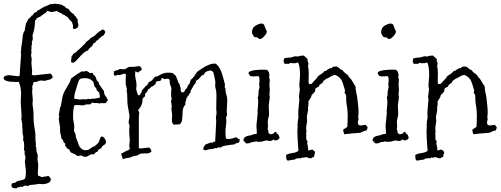

<svg xmlns="http://www.w3.org/2000/svg" viewBox="-22 -852 2752 1054"><path d="M61.5 -402.3Q-2 -402.3 -2 -423.8Q-2 -432.6 9.3 -436Q20.5 -439.5 27.3 -439.5L74.2 -433.6Q85.9 -433.6 86.4 -439.9Q86.9 -446.3 86.9 -455.1V-456.1L93.8 -553.7L91.8 -567.4L94.7 -575.2L93.8 -582Q93.8 -589.8 95.7 -598.6Q97.7 -607.4 99.1 -619.1Q100.6 -630.9 102.5 -651.9Q104.5 -672.9 114.3 -685.5V-689.5L121.1 -725.6Q127 -731.4 128.9 -737.8Q130.9 -744.1 135.7 -750L139.6 -751Q141.6 -755.9 143.6 -756.8Q145.5 -757.8 147.9 -760.3Q150.4 -762.7 150.9 -764.6Q151.4 -766.6 153.3 -767.6L156.2 -766.6Q163.1 -781.2 172.4 -784.2Q181.6 -787.1 181.6 -791Q181.6 -794.9 184.6 -794.9Q187.5 -794.9 190.9 -796.9Q194.3 -798.8 199.2 -802.2Q204.1 -805.7 212.9 -810.5Q221.7 -815.4 233.4 -819.8Q245.1 -824.2 255.9 -830.1Q256.8 -829.1 261.7 -829.1L279.3 -832Q280.3 -832 286.1 -831.1Q292 -830.1 306.2 -828.1Q320.3 -826.2 321.3 -822.3Q324.2 -820.3 328.6 -818.8Q333 -817.4 335.9 -815.4Q337.9 -808.6 343.8 -806.6Q349.6 -804.7 354.5 -802.7Q356.4 -796.9 360.8 -793.5Q365.2 -790 367.2 -784.2H368.2Q371.1 -784.2 372.1 -782.2Q373 -780.3 375 -778.8Q377 -777.3 378.9 -776.9Q380.9 -776.4 382.8 -774.9Q384.8 -773.4 384.3 -771.5Q383.8 -769.5 384.8 -768.6L388.7 -766.6Q393.6 -761.7 396.5 -756.3Q399.4 -751 404.3 -746.1V-742.2Q403.3 -734.4 405.8 -727.5Q408.2 -720.7 408.2 -714.4Q408.2 -708 407.2 -705.1Q397.5 -692.4 383.8 -692.4Q377.9 -696.3 378.4 -701.2Q378.9 -706.1 378.9 -711.4Q378.9 -716.8 377 -717.8Q375 -718.8 375 -726.6V-727.5Q374 -730.5 367.7 -736.3Q361.3 -742.2 359.4 -744.6Q357.4 -747.1 353 -752.9Q348.6 -758.8 346.7 -760.7L339.8 -762.7Q335.9 -765.6 332.5 -769Q329.1 -772.5 323.2 -771.5Q317.4 -779.3 307.6 -782.2Q297.9 -785.2 290 -792Q269.5 -786.1 262.2 -786.1Q254.9 -786.1 248.5 -789.1Q242.2 -792 239.7 -792Q237.3 -792 236.3 -790Q235.4 -788.1 231.9 -784.7Q228.5 -781.2 221.7 -777.3Q214.8 -773.4 210 -768.6H206.1V-764.6Q203.1 -762.7 191.9 -757.8Q180.7 -752.9 177.7 -750Q175.8 -747.1 176.8 -743.7Q177.7 -740.2 170.9 -742.2Q168.9 -689.5 156.2 -657.2Q158.2 -647.5 158.2 -641.1Q158.2 -634.8 155.3 -627.9Q152.3 -621.1 152.3 -619.1L154.3 -613.3L150.4 -596.7L151.4 -585Q151.4 -580.1 148.4 -577.1Q151.4 -572.3 151.4 -568.4L148.4 -547.9L152.3 -527.3L150.4 -507.8L154.3 -460.9Q154.3 -452.1 152.3 -442.4Q157.2 -438.5 167 -438.5L255.9 -448.2Q265.6 -438.5 267.6 -426.8Q256.8 -416 252 -415.5Q247.1 -415 238.8 -412.6Q230.5 -410.2 228 -409.2Q225.6 -408.2 220.7 -408.2L206.1 -410.2Q195.3 -410.2 185.5 -405.3Q175.8 -400.4 164.1 -402.3Q163.1 -402.3 160.2 -393.1Q157.2 -383.8 155.8 -379.4Q154.3 -375 154.3 -374L156.2 -367.2L154.3 -349.6L158.2 -302.7L156.2 -281.2Q156.2 -276.4 157.7 -270.5Q159.2 -264.6 160.6 -251Q162.1 -237.3 162.1 -214.4Q162.1 -191.4 164.1 -174.3Q166 -157.2 168 -146.5Q169.9 -135.7 171.4 -125Q172.9 -114.3 172.4 -102.5Q171.9 -90.8 172.9 -79.1L175.8 -57.6Q175.8 -55.7 172.9 -55.7Q177.7 -43 177.7 -30.8Q177.7 -18.6 181.6 -11.2Q185.5 -3.9 185.5 3.9L183.6 22.5L187.5 49.8V60.5L185.5 100.6Q185.5 112.3 190.4 113.3Q195.3 114.3 199.2 116.2Q203.1 118.2 203.6 119.1Q204.1 120.1 208 120.1L242.2 114.3L246.1 115.2Q256.8 126 256.8 132.8Q256.8 146.5 241.7 152.8Q226.6 159.2 210 159.2L196.3 157.2Q190.4 157.2 184.1 158.7Q177.7 160.2 169.9 161.1Q162.1 162.1 150.4 162.6Q138.7 163.1 130.9 169.9Q128.9 168 125 168Q121.1 168 119.1 166Q115.2 168 110.4 168.9Q105.5 169.9 102.5 173.8H99.6Q95.7 173.8 88.9 171.9Q88.9 175.8 85 175.8H80.1Q72.3 175.8 70.3 181.6H64.5Q57.6 182.6 49.3 179.2Q41 175.8 41 165Q41 154.3 48.8 153.3Q56.6 152.3 64.5 149.4L68.4 144.5Q86.9 138.7 97.7 136.7Q108.4 134.8 114.3 129.4Q120.1 124 120.1 85L114.3 34.2L118.2 12.7L112.3 -9.8L114.3 -18.6L110.4 -28.3Q109.4 -30.3 109.9 -33.2Q110.4 -36.1 110.4 -42V-57.6Q110.4 -67.4 108.4 -76.2L104.5 -81.1L106.4 -90.8L104.5 -91.8L106.4 -96.7Q106.4 -101.6 105.5 -105.5Q100.6 -117.2 101.6 -130.9Q102.5 -144.5 100.6 -152.3Q98.6 -160.2 100.6 -168L94.7 -200.2L96.7 -213.9L93.8 -257.8L91.8 -292L93.8 -336.9Q93.8 -373 81.1 -402.3Z M520.5 -391.6 548.8 -351.6V-349.6Q548.8 -335 557.1 -325.2Q565.4 -315.4 570.3 -301.8Q567.4 -297.9 564.5 -294.9Q561.5 -292 559.6 -287.1Q552.7 -285.2 549.8 -285.2L534.2 -286.1Q528.3 -286.1 524.4 -283.2Q519.5 -286.1 512.7 -286.1H501Q491.2 -286.1 484.4 -289.1Q480.5 -288.1 478.5 -283.2Q476.6 -278.3 464.8 -278.8Q453.1 -279.3 447.8 -277.8Q442.4 -276.4 439.5 -274.9Q436.5 -273.4 430.7 -273.4L411.1 -275.4H387.7Q378.9 -261.7 378.9 -203.1L385.7 -160.2L384.8 -139.6Q384.8 -128.9 386.7 -127Q393.6 -118.2 393.6 -107.9Q393.6 -97.7 398.9 -86.9Q404.3 -76.2 405.8 -69.8Q407.2 -63.5 411.1 -53.7Q415 -43.9 425.3 -35.6Q435.5 -27.3 448.7 -27.3Q461.9 -27.3 471.2 -34.7Q480.5 -42 485.8 -44.9Q491.2 -47.9 492.2 -47.4Q493.2 -46.9 496.6 -48.8Q500 -50.8 508.3 -58.6Q516.6 -66.4 518.6 -69.3Q520.5 -72.3 522.5 -77.6Q524.4 -83 527.8 -92.8Q531.2 -102.5 538.1 -102.5Q544.9 -102.5 552.2 -92.3Q559.6 -82 559.6 -71.8Q559.6 -61.5 548.3 -55.7Q537.1 -49.8 534.2 -39.1Q518.6 -32.2 516.1 -25.9Q513.7 -19.5 511.2 -18.1Q508.8 -16.6 507.8 -17.1Q506.8 -17.6 504.9 -17.6Q502.9 -17.6 502.9 -13.7Q497.1 -9.8 491.2 -3.9Q479.5 -7.8 467.8 0.5Q456.1 8.8 445.3 8.8Q434.6 8.8 425.8 1Q420.9 2.9 415 2.9Q409.2 2.9 403.3 4.9Q395.5 -2.9 385.7 -6.8Q376 -10.7 366.2 -15.6Q364.3 -21.5 361.8 -22Q359.4 -22.5 361.3 -29.3Q357.4 -31.2 354 -33.2Q350.6 -35.2 346.7 -37.1Q343.8 -43.9 335.9 -51.8V-64.5Q328.1 -67.4 325.7 -76.7Q323.2 -85.9 315.4 -90.8Q314.5 -102.5 311 -113.8Q307.6 -125 307.6 -136.7V-154.3L300.8 -195.3V-203.1L303.7 -211.9L300.8 -220.7L307.6 -261.7L311.5 -267.6Q316.4 -293 319.8 -313.5Q323.2 -334 333.5 -353Q343.8 -372.1 354.5 -389.2Q365.2 -406.2 368.2 -420.9Q397.5 -444.3 427.7 -460.9Q432.6 -459 435.5 -459L451.2 -461.9Q460 -461.9 471.7 -450.2L482.4 -452.1H486.3Q488.3 -449.2 488.8 -445.3Q489.3 -441.4 493.2 -440.4Q503.9 -431.6 506.3 -419.4Q508.8 -407.2 520.5 -400.4ZM493.2 -309.6 526.4 -316.4V-320.3Q526.4 -326.2 524.9 -332Q523.4 -337.9 522.5 -343.8Q516.6 -350.6 511.2 -354.5Q505.9 -358.4 506.8 -369.1Q498 -372.1 495.6 -381.8Q493.2 -391.6 491.2 -400.4Q489.3 -400.4 489.3 -404.3Q482.4 -409.2 479.5 -412.1Q468.8 -422.9 445.8 -422.9Q422.9 -422.9 416.5 -417.5Q410.2 -412.1 403.3 -388.2Q396.5 -364.3 391.1 -348.1Q385.7 -332 385.7 -315.4V-309.6L417 -305.7L439.5 -307.6L447.3 -305.7L462.9 -309.6L476.6 -307.6L484.4 -311.5ZM542 -691.4Q555.7 -683.6 555.7 -675.8Q555.7 -672.9 553.7 -667L549.8 -665Q546.9 -656.2 543.5 -655.8Q540 -655.3 535.6 -652.3Q531.2 -649.4 528.3 -644.5Q525.4 -639.6 520.5 -641.6Q518.6 -639.6 518.6 -636.7Q518.6 -633.8 516.6 -631.8Q507.8 -630.9 504.4 -623.5Q501 -616.2 491.2 -614.3Q487.3 -600.6 476.6 -593.3Q465.8 -585.9 460 -574.2Q443.4 -570.3 423.3 -548.3Q403.3 -526.4 394.5 -517.1Q385.7 -507.8 377 -507.8Q368.2 -507.8 368.2 -515.6L371.1 -543.9Q371.1 -545.9 374.5 -547.9Q377.9 -549.8 378.9 -551.8V-555.7Q381.8 -558.6 386.2 -560.1Q390.6 -561.5 393.6 -564Q396.5 -566.4 402.3 -572.3Q415 -585 426.8 -594.7L434.6 -603.5Q436.5 -605.5 438.5 -606.4Q445.3 -610.4 448.2 -618.2Q451.2 -623 459 -627.9Q466.8 -632.8 470.2 -637.2Q473.6 -641.6 478 -644.5Q482.4 -647.5 486.3 -649.4Q496.1 -652.3 508.8 -667Q524.4 -681.6 528.3 -681.6Z M659.2 -447.3 633.8 -439.5 625 -441.4 612.3 -436.5Q602.5 -436.5 602.5 -447.3L603.5 -456.1Q603.5 -459 602.5 -460Q608.4 -461.9 610.8 -464.4Q613.3 -466.8 621.1 -465.8L636.7 -473.6Q647.5 -471.7 656.7 -471.7Q666 -471.7 674.8 -478.5Q683.6 -485.4 695.3 -485.4H713.9L744.1 -489.3Q755.9 -480.5 755.9 -473.1Q755.9 -465.8 748.5 -462.9Q741.2 -460 737.3 -455.1L735.4 -454.1Q730.5 -454.1 728.5 -457Q726.6 -460 720.7 -460Q719.7 -456.1 719.7 -442.9Q719.7 -429.7 723.6 -414.6Q727.5 -399.4 727.5 -381.8L725.6 -366.2Q725.6 -356.4 735.4 -330.1Q736.3 -329.1 740.7 -329.1Q745.1 -329.1 746.6 -332.5Q748 -335.9 750 -338.4Q752 -340.8 752.4 -340.8Q752.9 -340.8 753.9 -343.8Q754.9 -346.7 755.4 -349.6Q755.9 -352.5 757.8 -356Q759.8 -359.4 761.7 -360.8Q763.7 -362.3 771 -371.6Q778.3 -380.9 786.1 -384.8Q787.1 -389.6 790 -391.6Q793 -393.6 792 -399.4Q793.9 -399.4 804.2 -405.8Q814.5 -412.1 815.9 -414.1Q817.4 -416 816.9 -417.5Q816.4 -418.9 817.4 -419.9Q819.3 -420.9 820.3 -419.9Q821.3 -418.9 824.2 -425.3Q827.1 -431.6 832.5 -431.2Q837.9 -430.7 846.7 -435.5Q875 -453.1 898.9 -453.1Q922.9 -453.1 927.2 -450.2Q931.6 -447.3 931.2 -445.8Q930.7 -444.3 932.6 -443.4L938.5 -441.4Q944.3 -435.5 948.7 -421.9Q953.1 -408.2 957 -399.9Q960.9 -391.6 962.9 -391.1Q964.8 -390.6 964.8 -384.8Q964.8 -378.9 966.3 -377.4Q967.8 -376 969.2 -371.1Q970.7 -366.2 969.7 -357.9Q968.8 -349.6 977.5 -344.7H978.5Q991.2 -344.7 994.1 -359.4Q1004.9 -366.2 1010.7 -384.8Q1011.7 -386.7 1013.7 -387.7Q1015.6 -388.7 1017.6 -390.6Q1019.5 -396.5 1021.5 -402.8Q1023.4 -409.2 1025.4 -414.1Q1028.3 -417 1031.7 -419.4Q1035.2 -421.9 1038.1 -425.8V-429.7H1042Q1046.9 -436.5 1052.2 -445.8Q1057.6 -455.1 1061.5 -458.5Q1065.4 -461.9 1068.8 -463.9Q1072.3 -465.8 1082 -472.7Q1124 -502.9 1157.2 -502.9H1161.1Q1189.5 -484.4 1205.1 -418Q1209 -402.3 1212.9 -388.7V-386.7Q1210 -372.1 1212.9 -371.1Q1215.8 -370.1 1215.8 -358.4Q1215.8 -346.7 1220.7 -332Q1225.6 -317.4 1225.6 -300.8L1222.7 -240.2L1224.6 -221.7Q1224.6 -218.8 1222.7 -216.3Q1220.7 -213.9 1219.7 -208.5Q1218.8 -203.1 1219.7 -196.8Q1220.7 -190.4 1220.7 -181.6L1215.8 -139.6V-117.2Q1215.8 -106.4 1217.8 -94.7Q1218.8 -88.9 1231.9 -88.9Q1245.1 -88.9 1255.4 -92.8Q1265.6 -96.7 1274.4 -98.6L1284.2 -91.8Q1284.2 -88.9 1288.6 -89.4Q1293 -89.8 1293 -86.9V-74.2Q1288.1 -67.4 1278.8 -66.4Q1269.5 -65.4 1263.7 -58.6H1256.8Q1251 -58.6 1237.8 -56.2Q1224.6 -53.7 1213.4 -52.2Q1202.1 -50.8 1188.5 -42Q1186.5 -43 1179.2 -43Q1171.9 -43 1168.9 -38.1Q1167 -39.1 1162.6 -39.1Q1158.2 -39.1 1153.8 -37.1Q1149.4 -35.2 1144.5 -34.2L1124 -32.2Q1119.1 -31.2 1114.3 -29.3Q1109.4 -27.3 1103.5 -27.3Q1097.7 -27.3 1093.8 -32.2V-34.2Q1093.8 -43 1097.7 -47.4Q1101.6 -51.8 1105.5 -58.6L1124 -65.4L1131.8 -69.3L1141.6 -68.4Q1146.5 -68.4 1149.4 -72.3Q1152.3 -76.2 1159.2 -74.2L1165 -185.5L1163.1 -212.9L1167 -223.6L1165 -225.6L1167 -234.4L1165 -252.9L1166 -315.4V-332Q1166 -351.6 1162.6 -362.3Q1159.2 -373 1159.2 -381.8L1160.2 -397.5Q1160.2 -407.2 1157.7 -417Q1155.3 -426.8 1153.3 -438Q1151.4 -449.2 1149.4 -454.1Q1147.5 -459 1135.7 -465.8Q1125 -463.9 1113.3 -460Q1101.6 -456.1 1098.6 -443.4Q1084 -438.5 1075.7 -426.3Q1067.4 -414.1 1052.7 -408.2L1053.7 -405.3Q1053.7 -403.3 1052.7 -400.9Q1051.8 -398.4 1050.8 -394.5Q1043.9 -389.6 1037.6 -376.5Q1031.2 -363.3 1027.3 -357.9Q1023.4 -352.5 1023.9 -351.1Q1024.4 -349.6 1024.4 -347.7L1023.4 -342.8Q1018.6 -340.8 1017.1 -336.4Q1015.6 -332 1013.7 -328.1Q1007.8 -326.2 1007.3 -321.3Q1006.8 -316.4 1002 -314.5Q1001 -302.7 997.6 -296.4Q994.1 -290 996.1 -278.3Q981.4 -264.6 980.5 -236.8Q979.5 -209 977.5 -193.8Q975.6 -178.7 964.8 -169.9Q957 -168 948.7 -168.9Q940.4 -169.9 932.6 -166Q931.6 -168.9 926.3 -174.8Q920.9 -180.7 921.9 -197.3Q922.9 -213.9 922.9 -220.7L918.9 -256.8L920.9 -267.6L917 -295.9Q917 -302.7 920.9 -306.6Q917 -320.3 917 -338.9L918.9 -365.2Q918.9 -372.1 916 -377.4Q913.1 -382.8 911.1 -390.1Q909.2 -397.5 909.7 -406.2Q910.2 -415 902.3 -419.9H896.5L879.9 -418Q876 -418 875 -420.9Q874 -423.8 869.1 -423.8H867.2Q864.3 -420.9 863.3 -415.5Q862.3 -410.2 857.4 -408.2Q853.5 -408.2 851.6 -406.7Q849.6 -405.3 843.8 -407.2Q835 -404.3 834 -400.9Q833 -397.5 831.1 -388.7Q824.2 -386.7 820.3 -381.8Q816.4 -377 808.6 -376Q802.7 -366.2 792 -362.3L785.2 -349.6Q782.2 -342.8 775.4 -338.9L773.4 -322.3Q765.6 -317.4 760.7 -309.6Q761.7 -274.4 737.3 -249L736.3 -247.1Q736.3 -245.1 742.2 -236.3Q740.2 -216.8 740.2 -199.2V-38.1Q744.1 -37.1 751 -37.1L794.9 -42H797.9Q808.6 -31.2 808.6 -23.4V-18.6Q795.9 -9.8 785.2 -9.8H765.6Q749 -9.8 742.2 -4.9Q735.4 0 730.5 2Q725.6 3.9 721.7 3.4Q717.8 2.9 713.4 4.4Q709 5.9 705.6 7.3Q702.1 8.8 694.8 11.7Q687.5 14.6 675.3 15.6Q663.1 16.6 652.3 22.5L642.6 -8.8Q652.3 -11.7 667 -21.5Q671.9 -23.4 681.2 -27.3Q690.4 -31.2 690.4 -38.1L687.5 -50.8L690.4 -82L687.5 -124V-144.5L689.5 -160.2L683.6 -181.6L688.5 -207Q688.5 -223.6 685.1 -238.8Q681.6 -253.9 679.2 -272Q676.8 -290 676.8 -314.9Q676.8 -339.8 672.9 -357.4L674.8 -364.3Q674.8 -368.2 670.9 -376Q667 -392.6 668 -410.2Q668.9 -427.7 668.9 -445.3Q665 -447.3 659.2 -447.3Z M1391.6 -243.2Q1395.5 -278.3 1395.5 -292.5Q1395.5 -306.6 1392.6 -316.4Q1397.5 -326.2 1397 -336.4Q1396.5 -346.7 1397.9 -354.5Q1399.4 -362.3 1400.9 -365.7Q1402.3 -369.1 1402.3 -373L1400.4 -393.6Q1402.3 -396.5 1402.3 -402.3V-417Q1402.3 -426.8 1398.4 -433.6H1392.6L1367.2 -432.6Q1359.4 -432.6 1350.6 -435.5Q1348.6 -441.4 1345.7 -442.9Q1342.8 -444.3 1342.8 -449.2Q1342.8 -454.1 1343.8 -456.1Q1360.4 -469.7 1427.7 -469.7Q1440.4 -469.7 1445.3 -467.3Q1450.2 -464.8 1453.6 -454.6Q1457 -444.3 1457 -439.5L1455.1 -427.7L1459 -415L1457 -386.7L1459 -358.4L1457 -332L1459 -318.4L1453.1 -272.5L1455.1 -228.5Q1455.1 -219.7 1453.1 -212.4Q1451.2 -205.1 1449.2 -195.3Q1447.3 -185.5 1448.2 -174.8Q1449.2 -164.1 1449.2 -157.7Q1449.2 -151.4 1448.2 -151.4Q1447.3 -151.4 1447.3 -146.5Q1447.3 -141.6 1450.2 -135.3Q1453.1 -128.9 1451.2 -122.1Q1462.9 -114.3 1463.9 -114.3L1482.4 -120.1Q1482.4 -127.9 1493.2 -127.9Q1496.1 -127.9 1495.6 -124Q1495.1 -120.1 1499 -118.2Q1502.9 -116.2 1505.4 -113.8Q1507.8 -111.3 1509.3 -106Q1510.7 -100.6 1512.7 -96.7Q1511.7 -89.8 1504.4 -85.4Q1497.1 -81.1 1489.7 -81.1Q1482.4 -81.1 1478.5 -86.9Q1470.7 -78.1 1460.4 -78.1Q1450.2 -78.1 1443.4 -81.1Q1434.6 -81.1 1414.1 -74.2H1408.2L1395.5 -73.2Q1389.6 -73.2 1385.7 -76.2Q1372.1 -72.3 1362.3 -72.3Q1346.7 -64.5 1335 -64.5Q1323.2 -64.5 1323.2 -74.2Q1314.5 -74.2 1314.5 -83Q1314.5 -91.8 1319.3 -95.7Q1330.1 -105.5 1342.3 -106.9Q1354.5 -108.4 1363.3 -112.3Q1372.1 -116.2 1377.9 -116.2Q1383.8 -116.2 1387.7 -118.2V-127.9L1385.7 -164.1L1392.6 -231.4ZM1388.7 -646.5 1375 -648.4Q1373 -651.4 1370.1 -654.3Q1367.2 -657.2 1365.7 -662.1Q1364.3 -667 1362.8 -667Q1361.3 -667 1361.3 -676.8Q1361.3 -686.5 1366.2 -696.3Q1371.1 -706.1 1386.2 -714.4Q1401.4 -722.7 1413.1 -722.7Q1424.8 -722.7 1428.2 -714.8Q1431.6 -707 1434.1 -699.2Q1436.5 -691.4 1439.5 -687Q1442.4 -682.6 1442.4 -677.7Q1442.4 -668 1428.2 -652.8Q1414.1 -637.7 1405.8 -637.7Q1397.5 -637.7 1392.6 -646.5Z M1996.1 -150.4 1990.2 -135.7Q1978.5 -134.8 1955.1 -123Q1933.6 -121.1 1911.6 -119.6Q1889.6 -118.2 1867.2 -115.2L1861.3 -137.7Q1862.3 -141.6 1872.6 -147.5Q1882.8 -153.3 1884.8 -155.3Q1886.7 -186.5 1886.7 -214.4Q1886.7 -242.2 1883.8 -260.7Q1880.9 -279.3 1879.4 -289.6Q1877.9 -299.8 1878.4 -317.4Q1878.9 -335 1869.1 -342.8L1872.1 -353.5Q1872.1 -356.4 1869.6 -363.8Q1867.2 -371.1 1862.3 -387.7Q1857.4 -404.3 1851.6 -414.1Q1845.7 -423.8 1834.5 -432.1Q1823.2 -440.4 1815.9 -440.4Q1808.6 -440.4 1794.4 -432.1Q1780.3 -423.8 1772 -420.4Q1763.7 -417 1763.7 -415.5Q1763.7 -414.1 1762.2 -412.6Q1760.7 -411.1 1759.3 -411.6Q1757.8 -412.1 1755.4 -409.7Q1752.9 -407.2 1751 -402.3Q1749 -397.5 1747.1 -395.5Q1745.1 -393.6 1743.7 -394Q1742.2 -394.5 1740.2 -392.6Q1738.3 -390.6 1734.9 -387.7Q1731.4 -384.8 1729.5 -381.8Q1729.5 -375 1726.6 -375Q1723.6 -375 1720.7 -373.5Q1717.8 -372.1 1715.3 -369.6Q1712.9 -367.2 1709 -365.2V-361.3Q1709 -357.4 1707 -348.6Q1701.2 -344.7 1698.2 -339.4Q1695.3 -334 1689.5 -332Q1687.5 -319.3 1681.2 -311Q1674.8 -302.7 1669.9 -292Q1671.9 -289.1 1671.9 -282.2L1668 -256.8L1669.9 -251L1662.1 -210L1664.1 -188.5L1658.2 -148.4L1660.2 -131.8L1658.2 -113.3L1660.2 -107.4L1658.2 -99.6V-97.7Q1661.1 -96.7 1660.2 -96.2Q1659.2 -95.7 1659.2 -89.4Q1659.2 -83 1667 -75.2Q1664.1 -69.3 1664.1 -67.4L1669.9 -37.1Q1669.9 -30.3 1668 -27.3Q1669.9 -26.4 1671.9 -26.4L1691.4 -31.2Q1699.2 -28.3 1707 -18.6V-13.7Q1707 -4.9 1702.1 -2Q1704.1 0 1704.1 2Q1704.1 3.9 1702.1 5.9Q1700.2 7.8 1700.2 11.7L1698.2 10.7Q1693.4 10.7 1689.9 14.2Q1686.5 17.6 1683.1 17.6Q1679.7 17.6 1669.4 14.2Q1659.2 10.7 1658.2 9.8Q1650.4 13.7 1644 13.7Q1637.7 13.7 1637.7 12.2Q1637.7 10.7 1635.7 11.7L1633.8 15.6Q1628.9 17.6 1624 16.6Q1619.1 15.6 1615.7 16.6Q1612.3 17.6 1612.3 18.6Q1612.3 19.5 1611.3 18.6Q1610.4 17.6 1606.9 17.6Q1603.5 17.6 1599.6 21.5Q1595.7 25.4 1583 25.4L1562.5 29.3Q1555.7 29.3 1552.7 27.3Q1548.8 18.6 1548.8 5.9V-2Q1564.5 -9.8 1582.5 -11.7Q1600.6 -13.7 1616.2 -23.4Q1610.4 -102.5 1610.4 -129.9L1612.3 -159.2Q1612.3 -161.1 1611.3 -161.1Q1610.4 -161.1 1610.4 -163.1L1612.3 -172.9V-182.6Q1612.3 -183.6 1616.2 -207L1615.2 -238.3L1621.1 -304.7L1619.1 -322.3L1624 -359.4L1621.1 -381.8L1625 -438.5Q1625 -491.2 1614.3 -508.8H1611.3L1598.6 -504.9H1582L1571.3 -506.8Q1569.3 -506.8 1568.8 -505.4Q1568.4 -503.9 1565.9 -502.4Q1563.5 -501 1558.6 -501.5Q1553.7 -502 1549.3 -502Q1544.9 -502 1542 -501Q1535.2 -506.8 1535.2 -514.6Q1535.2 -522.5 1537.1 -530.3Q1545.9 -535.2 1557.1 -535.2Q1568.4 -535.2 1576.7 -537.1Q1585 -539.1 1590.3 -541Q1595.7 -543 1603 -543Q1610.4 -543 1614.3 -541Q1622.1 -546.9 1646.5 -546.9Q1650.4 -542 1658.7 -535.6Q1667 -529.3 1667 -524.4L1666 -516.6Q1670.9 -510.7 1670.9 -506.8V-501Q1670.9 -490.2 1668 -487.3Q1672.9 -480.5 1672.9 -447.3L1671.9 -403.3Q1671.9 -393.6 1675.8 -389.6Q1678.7 -391.6 1682.6 -391.1Q1686.5 -390.6 1689.5 -392.6Q1695.3 -400.4 1708 -413.1Q1720.7 -425.8 1723.6 -433.6Q1750 -450.2 1754.4 -456.1Q1758.8 -461.9 1760.7 -462.9L1764.6 -461.9Q1766.6 -461.9 1770 -465.3Q1773.4 -468.8 1776.4 -470.2Q1779.3 -471.7 1782.7 -473.6Q1786.1 -475.6 1789.6 -477.1Q1793 -478.5 1795.9 -478Q1798.8 -477.5 1800.8 -479.5Q1802.7 -481.4 1803.7 -483.4Q1804.7 -485.4 1806.6 -486.3L1810.5 -485.4L1821.3 -487.3Q1830.1 -487.3 1839.8 -478Q1849.6 -468.8 1859.4 -465.8Q1864.3 -457 1872.6 -451.2Q1880.9 -445.3 1888.7 -439.5Q1890.6 -431.6 1896 -426.8Q1901.4 -421.9 1906.7 -414.6Q1912.1 -407.2 1917.5 -397Q1922.9 -386.7 1929.7 -377.9Q1929.7 -360.4 1934.1 -342.8Q1938.5 -325.2 1940.4 -306.6Q1942.4 -288.1 1944.3 -269.5Q1946.3 -251 1946.3 -232.4L1944.3 -207L1946.3 -197.3L1942.4 -181.6L1944.3 -168.9Q1950.2 -163.1 1959 -163.1L1986.3 -167Q1988.3 -161.1 1992.2 -158.2Q1996.1 -155.3 1996.1 -150.4Z M2100.6 -243.2Q2104.5 -278.3 2104.5 -292.5Q2104.5 -306.6 2101.6 -316.4Q2106.4 -326.2 2106 -336.4Q2105.5 -346.7 2106.9 -354.5Q2108.4 -362.3 2109.9 -365.7Q2111.3 -369.1 2111.3 -373L2109.4 -393.6Q2111.3 -396.5 2111.3 -402.3V-417Q2111.3 -426.8 2107.4 -433.6H2101.6L2076.2 -432.6Q2068.4 -432.6 2059.6 -435.5Q2057.6 -441.4 2054.7 -442.9Q2051.8 -444.3 2051.8 -449.2Q2051.8 -454.1 2052.7 -456.1Q2069.3 -469.7 2136.7 -469.7Q2149.4 -469.7 2154.3 -467.3Q2159.2 -464.8 2162.6 -454.6Q2166 -444.3 2166 -439.5L2164.1 -427.7L2168 -415L2166 -386.7L2168 -358.4L2166 -332L2168 -318.4L2162.1 -272.5L2164.1 -228.5Q2164.1 -219.7 2162.1 -212.4Q2160.2 -205.1 2158.2 -195.3Q2156.2 -185.5 2157.2 -174.8Q2158.2 -164.1 2158.2 -157.7Q2158.2 -151.4 2157.2 -151.4Q2156.2 -151.4 2156.2 -146.5Q2156.2 -141.6 2159.2 -135.3Q2162.1 -128.9 2160.2 -122.1Q2171.9 -114.3 2172.9 -114.3L2191.4 -120.1Q2191.4 -127.9 2202.1 -127.9Q2205.1 -127.9 2204.6 -124Q2204.1 -120.1 2208 -118.2Q2211.9 -116.2 2214.4 -113.8Q2216.8 -111.3 2218.3 -106Q2219.7 -100.6 2221.7 -96.7Q2220.7 -89.8 2213.4 -85.4Q2206.1 -81.1 2198.7 -81.1Q2191.4 -81.1 2187.5 -86.9Q2179.7 -78.1 2169.4 -78.1Q2159.2 -78.1 2152.3 -81.1Q2143.6 -81.1 2123 -74.2H2117.2L2104.5 -73.2Q2098.6 -73.2 2094.7 -76.2Q2081.1 -72.3 2071.3 -72.3Q2055.7 -64.5 2043.9 -64.5Q2032.2 -64.5 2032.2 -74.2Q2023.4 -74.2 2023.4 -83Q2023.4 -91.8 2028.3 -95.7Q2039.1 -105.5 2051.3 -106.9Q2063.5 -108.4 2072.3 -112.3Q2081.1 -116.2 2086.9 -116.2Q2092.8 -116.2 2096.7 -118.2V-127.9L2094.7 -164.1L2101.6 -231.4ZM2097.7 -646.5 2084 -648.4Q2082 -651.4 2079.1 -654.3Q2076.2 -657.2 2074.7 -662.1Q2073.2 -667 2071.8 -667Q2070.3 -667 2070.3 -676.8Q2070.3 -686.5 2075.2 -696.3Q2080.1 -706.1 2095.2 -714.4Q2110.4 -722.7 2122.1 -722.7Q2133.8 -722.7 2137.2 -714.8Q2140.6 -707 2143.1 -699.2Q2145.5 -691.4 2148.4 -687Q2151.4 -682.6 2151.4 -677.7Q2151.4 -668 2137.2 -652.8Q2123 -637.7 2114.7 -637.7Q2106.4 -637.7 2101.6 -646.5Z M2705.1 -150.4 2699.2 -135.7Q2687.5 -134.8 2664.1 -123Q2642.6 -121.1 2620.6 -119.6Q2598.6 -118.2 2576.2 -115.2L2570.3 -137.7Q2571.3 -141.6 2581.5 -147.5Q2591.8 -153.3 2593.8 -155.3Q2595.7 -186.5 2595.7 -214.4Q2595.7 -242.2 2592.8 -260.7Q2589.8 -279.3 2588.4 -289.6Q2586.9 -299.8 2587.4 -317.4Q2587.9 -335 2578.1 -342.8L2581.1 -353.5Q2581.1 -356.4 2578.6 -363.8Q2576.2 -371.1 2571.3 -387.7Q2566.4 -404.3 2560.5 -414.1Q2554.7 -423.8 2543.5 -432.1Q2532.2 -440.4 2524.9 -440.4Q2517.6 -440.4 2503.4 -432.1Q2489.3 -423.8 2481 -420.4Q2472.7 -417 2472.7 -415.5Q2472.7 -414.1 2471.2 -412.6Q2469.7 -411.1 2468.3 -411.6Q2466.8 -412.1 2464.4 -409.7Q2461.9 -407.2 2460 -402.3Q2458 -397.5 2456.1 -395.5Q2454.1 -393.6 2452.6 -394Q2451.2 -394.5 2449.2 -392.6Q2447.3 -390.6 2443.8 -387.7Q2440.4 -384.8 2438.5 -381.8Q2438.5 -375 2435.5 -375Q2432.6 -375 2429.7 -373.5Q2426.8 -372.1 2424.3 -369.6Q2421.9 -367.2 2418 -365.2V-361.3Q2418 -357.4 2416 -348.6Q2410.2 -344.7 2407.2 -339.4Q2404.3 -334 2398.4 -332Q2396.5 -319.3 2390.1 -311Q2383.8 -302.7 2378.9 -292Q2380.9 -289.1 2380.9 -282.2L2377 -256.8L2378.9 -251L2371.1 -210L2373 -188.5L2367.2 -148.4L2369.1 -131.8L2367.2 -113.3L2369.1 -107.4L2367.2 -99.6V-97.7Q2370.1 -96.7 2369.1 -96.2Q2368.2 -95.7 2368.2 -89.4Q2368.2 -83 2376 -75.2Q2373 -69.3 2373 -67.4L2378.9 -37.1Q2378.9 -30.3 2377 -27.3Q2378.9 -26.4 2380.9 -26.4L2400.4 -31.2Q2408.2 -28.3 2416 -18.6V-13.7Q2416 -4.9 2411.1 -2Q2413.1 0 2413.1 2Q2413.1 3.9 2411.1 5.9Q2409.2 7.8 2409.2 11.7L2407.2 10.7Q2402.3 10.7 2398.9 14.2Q2395.5 17.6 2392.1 17.6Q2388.7 17.6 2378.4 14.2Q2368.2 10.7 2367.2 9.8Q2359.4 13.7 2353 13.7Q2346.7 13.7 2346.7 12.2Q2346.7 10.7 2344.7 11.7L2342.8 15.6Q2337.9 17.6 2333 16.6Q2328.1 15.6 2324.7 16.6Q2321.3 17.6 2321.3 18.6Q2321.3 19.5 2320.3 18.6Q2319.3 17.6 2315.9 17.6Q2312.5 17.6 2308.6 21.5Q2304.7 25.4 2292 25.4L2271.5 29.3Q2264.6 29.3 2261.7 27.3Q2257.8 18.6 2257.8 5.9V-2Q2273.4 -9.8 2291.5 -11.7Q2309.6 -13.7 2325.2 -23.4Q2319.3 -102.5 2319.3 -129.9L2321.3 -159.2Q2321.3 -161.1 2320.3 -161.1Q2319.3 -161.1 2319.3 -163.1L2321.3 -172.9V-182.6Q2321.3 -183.6 2325.2 -207L2324.2 -238.3L2330.1 -304.7L2328.1 -322.3L2333 -359.4L2330.1 -381.8L2334 -438.5Q2334 -491.2 2323.2 -508.8H2320.3L2307.6 -504.9H2291L2280.3 -506.8Q2278.3 -506.8 2277.8 -505.4Q2277.3 -503.9 2274.9 -502.4Q2272.5 -501 2267.6 -501.5Q2262.7 -502 2258.3 -502Q2253.9 -502 2251 -501Q2244.1 -506.8 2244.1 -514.6Q2244.1 -522.5 2246.1 -530.3Q2254.9 -535.2 2266.1 -535.2Q2277.3 -535.2 2285.6 -537.1Q2293.9 -539.1 2299.3 -541Q2304.7 -543 2312 -543Q2319.3 -543 2323.2 -541Q2331.1 -546.9 2355.5 -546.9Q2359.4 -542 2367.7 -535.6Q2376 -529.3 2376 -524.4L2375 -516.6Q2379.9 -510.7 2379.9 -506.8V-501Q2379.9 -490.2 2377 -487.3Q2381.8 -480.5 2381.8 -447.3L2380.9 -403.3Q2380.9 -393.6 2384.8 -389.6Q2387.7 -391.6 2391.6 -391.1Q2395.5 -390.6 2398.4 -392.6Q2404.3 -400.4 2417 -413.1Q2429.7 -425.8 2432.6 -433.6Q2459 -450.2 2463.4 -456.1Q2467.8 -461.9 2469.7 -462.9L2473.6 -461.9Q2475.6 -461.9 2479 -465.3Q2482.4 -468.8 2485.4 -470.2Q2488.3 -471.7 2491.7 -473.6Q2495.1 -475.6 2498.5 -477.1Q2502 -478.5 2504.9 -478Q2507.8 -477.5 2509.8 -479.5Q2511.7 -481.4 2512.7 -483.4Q2513.7 -485.4 2515.6 -486.3L2519.5 -485.4L2530.3 -487.3Q2539.1 -487.3 2548.8 -478Q2558.6 -468.8 2568.4 -465.8Q2573.2 -457 2581.5 -451.2Q2589.8 -445.3 2597.7 -439.5Q2599.6 -431.6 2605 -426.8Q2610.4 -421.9 2615.7 -414.6Q2621.1 -407.2 2626.5 -397Q2631.8 -386.7 2638.7 -377.9Q2638.7 -360.4 2643.1 -342.8Q2647.5 -325.2 2649.4 -306.6Q2651.4 -288.1 2653.3 -269.5Q2655.3 -251 2655.3 -232.4L2653.3 -207L2655.3 -197.3L2651.4 -181.6L2653.3 -168.9Q2659.2 -163.1 2668 -163.1L2695.3 -167Q2697.3 -161.1 2701.2 -158.2Q2705.1 -155.3 2705.1 -150.4Z"/></svg>

Font: Mountains of Christmas
Style: Regular
Weight: 400
Designer: Crystal Kluge
Foundry: Font Diner, Inc DBA Tart Workshop
Version: Version 1.002